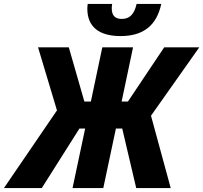

<svg xmlns="http://www.w3.org/2000/svg" viewBox="-79 -954 1031 974"><path d="M533 -771C648 -771 716 -825 739 -934H614C602 -881 578 -858 539 -858C505 -858 488 -875 488 -911C488 -919 488 -923 490 -934H366C365 -926 364 -917 364 -910C364 -819 422 -771 533 -771ZM-59 0H133L324 -302H353L289 0H445L509 -302H541L612 0H787L687 -367L932 -714H754L570 -439H538L596 -714H440L382 -439H349L270 -714H114L210 -394Z"/></svg>

Font: Noto Sans SemiCondensed ExtraBold
Style: Italic
Weight: 800
Width: 4
Italic angle: -12°
Designer: Monotype Design Team
Foundry: Monotype Imaging Inc.
Version: Version 2.013